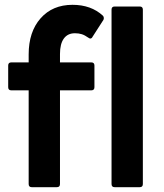

<svg xmlns="http://www.w3.org/2000/svg" viewBox="-20 -777 681 797"><path d="M112 0Q99 0 99 -13V-402H27Q14 -402 14 -415V-505Q14 -518 27 -518H99V-551Q99 -645 148.5 -701Q198 -757 281 -757Q358 -757 407 -712Q411 -708 411 -702Q411 -697 409 -694L364 -624Q361 -617 354 -617Q352 -617 346 -621Q332 -631 319.5 -635Q307 -639 291 -639Q261 -639 245 -617Q229 -595 229 -553V-518H359Q372 -518 372 -505V-415Q372 -402 359 -402H229V-13Q229 0 216 0ZM456 0Q443 0 443 -13V-737Q443 -750 456 -750H560Q573 -750 573 -737V-13Q573 0 560 0Z"/></svg>

Font: LINE Seed Sans TH
Style: Bold
Weight: 700
Designer: Dalton Maag Ltd | Thai characters by Cadson Demak Co.,Ltd.
Foundry: Dalton Maag Ltd
Version: Version 1.002